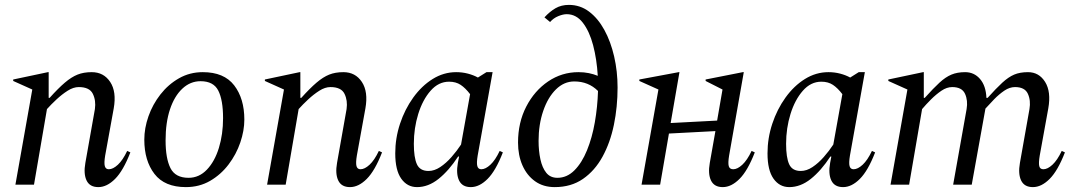

<svg xmlns="http://www.w3.org/2000/svg" viewBox="-20 -755 4391 785"><path d="M43 0 112 -389 34 -424V-430L176 -460H179V-355H183Q218 -394 245 -417Q272 -440 297 -450Q322 -460 355 -460Q404 -460 430.5 -420Q457 -380 445 -312L410 -119Q405 -89 408.5 -76Q412 -63 425 -63Q442 -63 462 -81.5Q482 -100 500 -138L513 -132Q484 -57 450.5 -23.5Q417 10 382 10Q347 10 334 -17Q321 -44 329 -89L368 -309Q373 -344 359.5 -371.5Q346 -399 302 -399Q280 -399 256.5 -384Q233 -369 211 -348.5Q189 -328 172 -309L119 0Z M740 10Q653 10 611.5 -44Q570 -98 570 -184Q570 -231 587 -279.5Q604 -328 636 -369Q668 -410 712 -435Q756 -460 809 -460Q896 -460 937.5 -406Q979 -352 979 -266Q979 -221 962.5 -172.5Q946 -124 914.5 -82.5Q883 -41 839 -15.5Q795 10 740 10ZM751 -28Q794 -28 826 -61.5Q858 -95 875 -150.5Q892 -206 892 -272Q892 -346 872.5 -384.5Q853 -423 800 -423Q758 -423 725.5 -392.5Q693 -362 675 -308Q657 -254 657 -181Q657 -107 677 -67.5Q697 -28 751 -28Z M1072 0 1141 -389 1063 -424V-430L1205 -460H1208V-355H1212Q1247 -394 1274 -417Q1301 -440 1326 -450Q1351 -460 1384 -460Q1433 -460 1459.5 -420Q1486 -380 1474 -312L1439 -119Q1434 -89 1437.5 -76Q1441 -63 1454 -63Q1471 -63 1491 -81.5Q1511 -100 1529 -138L1542 -132Q1513 -57 1479.5 -23.5Q1446 10 1411 10Q1376 10 1363 -17Q1350 -44 1358 -89L1397 -309Q1402 -344 1388.5 -371.5Q1375 -399 1331 -399Q1309 -399 1285.5 -384Q1262 -369 1240 -348.5Q1218 -328 1201 -309L1148 0Z M1685 10Q1645 10 1620.5 -24.5Q1596 -59 1596 -128Q1596 -190 1615.5 -249Q1635 -308 1669.5 -356Q1704 -404 1749 -432Q1794 -460 1845 -460Q1870 -460 1893 -454Q1916 -448 1934 -438L1969 -460H1994L1933 -119Q1928 -89 1931.5 -76Q1935 -63 1948 -63Q1965 -63 1985 -81.5Q2005 -100 2023 -138L2036 -132Q2007 -57 1973.5 -23.5Q1940 10 1905 10Q1870 10 1857 -17Q1844 -44 1852 -89L1857 -115H1853Q1815 -57 1773 -23.5Q1731 10 1685 10ZM1672 -167Q1672 -111 1684.5 -83.5Q1697 -56 1732 -56Q1756 -56 1780 -72Q1804 -88 1826 -113Q1848 -138 1865 -164L1902 -370Q1883 -395 1863.5 -408Q1844 -421 1816 -421Q1773 -421 1740.5 -384Q1708 -347 1690 -289Q1672 -231 1672 -167Z M2248 10Q2201 10 2167.5 -14Q2134 -38 2116 -79Q2098 -120 2098 -172Q2098 -254 2131.5 -319Q2165 -384 2221 -422Q2277 -460 2345 -460Q2368 -460 2387.5 -456Q2407 -452 2424 -445Q2420 -513 2405 -570Q2390 -627 2363 -662Q2336 -697 2297 -697Q2282 -697 2262.5 -689Q2243 -681 2229 -665L2206 -684Q2228 -708 2251.5 -721.5Q2275 -735 2306 -735Q2352 -735 2388.5 -707.5Q2425 -680 2451 -632.5Q2477 -585 2491 -524Q2505 -463 2505 -397Q2505 -318 2490 -245Q2475 -172 2443.5 -114.5Q2412 -57 2363.5 -23.5Q2315 10 2248 10ZM2182 -179Q2182 -138 2189.5 -103.5Q2197 -69 2213.5 -48.5Q2230 -28 2259 -28Q2298 -28 2328.5 -58.5Q2359 -89 2380 -140.5Q2401 -192 2412 -255Q2423 -318 2425 -383Q2386 -422 2328 -422Q2286 -422 2253 -389.5Q2220 -357 2201 -301.5Q2182 -246 2182 -179Z M2603 0 2672 -389 2594 -424V-430L2755 -460H2758L2722 -252L2912 -262L2934 -389L2865 -424V-430L3017 -460H3021L2961 -119Q2956 -89 2959.5 -76Q2963 -63 2978 -63Q2995 -63 3015 -81.5Q3035 -100 3053 -138L3066 -132Q3037 -57 3003.5 -23.5Q2970 10 2935 10Q2900 10 2887 -17Q2874 -44 2882 -89L2905 -219L2715 -209L2679 0Z M3207 10Q3167 10 3142.5 -24.5Q3118 -59 3118 -128Q3118 -190 3137.5 -249Q3157 -308 3191.5 -356Q3226 -404 3271 -432Q3316 -460 3367 -460Q3392 -460 3415 -454Q3438 -448 3456 -438L3491 -460H3516L3455 -119Q3450 -89 3453.5 -76Q3457 -63 3470 -63Q3487 -63 3507 -81.5Q3527 -100 3545 -138L3558 -132Q3529 -57 3495.5 -23.5Q3462 10 3427 10Q3392 10 3379 -17Q3366 -44 3374 -89L3379 -115H3375Q3337 -57 3295 -23.5Q3253 10 3207 10ZM3194 -167Q3194 -111 3206.5 -83.5Q3219 -56 3254 -56Q3278 -56 3302 -72Q3326 -88 3348 -113Q3370 -138 3387 -164L3424 -370Q3405 -395 3385.5 -408Q3366 -421 3338 -421Q3295 -421 3262.5 -384Q3230 -347 3212 -289Q3194 -231 3194 -167Z M3621 0 3690 -389 3612 -424V-430L3754 -460H3757V-355H3761Q3796 -394 3821 -417Q3846 -440 3870 -450Q3894 -460 3926 -460Q3963 -460 3987 -432Q4011 -404 4013 -355H4018Q4053 -394 4078 -417Q4103 -440 4126.5 -450Q4150 -460 4183 -460Q4228 -460 4253 -420Q4278 -380 4266 -312L4231 -119Q4226 -89 4229 -76Q4232 -63 4246 -63Q4263 -63 4283 -81.5Q4303 -100 4321 -138L4334 -132Q4305 -57 4271.5 -23.5Q4238 10 4203 10Q4168 10 4155 -17Q4142 -44 4150 -89L4189 -309Q4195 -344 4182.5 -371.5Q4170 -399 4130 -399Q4108 -399 4086.5 -384.5Q4065 -370 4045 -349.5Q4025 -329 4009 -311L3953 0H3877L3932 -309Q3938 -344 3925.5 -371.5Q3913 -399 3873 -399Q3851 -399 3829 -384Q3807 -369 3786.5 -348.5Q3766 -328 3750 -309L3697 0Z"/></svg>

Font: Spectral
Style: Italic
Weight: 400
Italic angle: -10°
Designer: Jean-Baptiste Levee
Foundry: Production Type
Version: Version 2.001